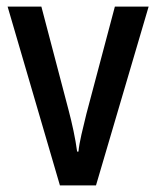

<svg xmlns="http://www.w3.org/2000/svg" viewBox="-20 -560 472 580"><path d="M161 0 3 -540H105L187 -228Q195 -198 202 -165Q209 -132 213 -102H217Q219 -123 226 -153.5Q233 -184 241 -216L327 -540H429L270 0Z"/></svg>

Font: Noto Sans Arabic UI Cn Md
Style: Regular
Weight: 500
Width: 3
Designer: Monotype Design Team, Nadine Chahine and Nizar Qandah
Foundry: Monotype Imaging Inc.
Version: Version 2.010; ttfautohint (v1.8.4.7-5d5b)